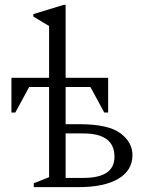

<svg xmlns="http://www.w3.org/2000/svg" viewBox="-20 -770 595 790"><path d="M182 -41V-412H100L43 -307H27V-450H182V-663L117 -702V-712L242 -750H250V-450H425V-307H409L352 -412H250V-259H307Q425 -259 475 -222Q525 -185 525 -132Q525 -69 467 -34.5Q409 0 302 0H119V-16ZM323 -221H250V-38H324Q451 -38 451 -125Q451 -221 323 -221Z"/></svg>

Font: Spectral Light
Style: Regular
Weight: 300
Designer: Jean-Baptiste Levee
Foundry: Production Type
Version: Version 2.001